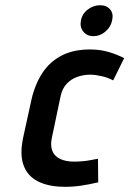

<svg xmlns="http://www.w3.org/2000/svg" viewBox="-20 -701 494 733"><path d="M362 -681Q337 -681 315.5 -665Q294 -649 289 -623Q284 -598 298 -580.5Q312 -563 337 -563Q362 -563 382.5 -580.5Q403 -598 408 -623Q414 -649 400.5 -665Q387 -681 362 -681ZM412 -394 454 -479Q427 -493 396.5 -502Q366 -511 334 -512Q265 -514 217.5 -490Q170 -466 141.5 -422Q113 -378 100 -320L68 -174Q55 -111 70 -70Q85 -29 124 -9Q163 11 220 12Q254 13 288 8Q322 3 355 -5L354 -95Q354 -95 346 -93.5Q338 -92 325 -89.5Q312 -87 295.5 -85.5Q279 -84 263 -84Q240 -84 222 -89.5Q204 -95 192.5 -106Q181 -117 177 -134.5Q173 -152 178 -175L211 -332Q217 -362 234 -380.5Q251 -399 275 -407.5Q299 -416 326 -416Q349 -415 371.5 -409.5Q394 -404 412 -394Z"/></svg>

Font: Advent Pro
Style: Bold Italic
Weight: 700
Italic angle: -12°
Designer: VivaRado, Andreas Kalpakidis
Foundry: VivaRado, Andreas Kalpakidis
Version: Version 3.000